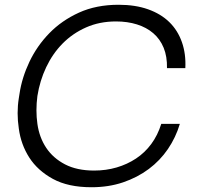

<svg xmlns="http://www.w3.org/2000/svg" viewBox="-20 -769 834 806"><path d="M364 17Q266 17 202 -18Q138 -53 103 -107.5Q68 -162 59 -229Q54 -262 54 -294Q54 -326 59 -357L62 -376Q72 -443 103.5 -509.5Q135 -576 187 -629.5Q239 -683 311.5 -716Q384 -749 478 -749Q548 -749 601.5 -730Q655 -711 690.5 -676.5Q726 -642 743.5 -592.5Q761 -543 758 -483H681Q682 -532 667 -568.5Q652 -605 623.5 -629.5Q595 -654 555 -666.5Q515 -679 467 -679Q398 -679 341.5 -654Q285 -629 243 -586.5Q201 -544 174 -487Q147 -430 137 -366Q133 -336 133 -306Q133 -277 137 -249Q145 -192 174 -148.5Q203 -105 253 -79Q303 -53 375 -53Q425 -53 469.5 -66Q514 -79 551 -103.5Q588 -128 615 -164.5Q642 -201 657 -249H735Q718 -192 685 -143.5Q652 -95 604.5 -59.5Q557 -24 496.5 -3.5Q436 17 364 17Z"/></svg>

Font: Sora Light
Style: Italic
Weight: 300
Designer: Jonathan Barnbrook, Juli√°n Moncada
Version: Version 1.000